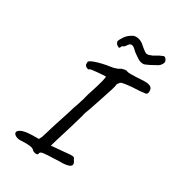

<svg xmlns="http://www.w3.org/2000/svg" viewBox="-209 -964 1022 1125"><g transform="rotate(30 302.5 -401.5)"><path d="M187 34Q180 23 158 20Q136 17 101 19Q87 21 73.5 17.5Q60 14 52 6.5Q44 -1 46 -9Q47 -21 69 -30.5Q91 -40 134 -41L183 -42L193 -62Q197 -73 202 -90.5Q207 -108 214 -131Q218 -145 226 -169.5Q234 -194 243 -221.5Q252 -249 259 -271Q266 -293 268 -302Q272 -311 279 -332.5Q286 -354 292.5 -376.5Q299 -399 301 -409Q327 -488 335 -521Q343 -554 339 -555Q335 -555 319.5 -554Q304 -553 286 -551.5Q268 -550 253.5 -548Q239 -546 236 -544Q231 -537 219 -542.5Q207 -548 204 -558Q203 -567 203.5 -573Q204 -579 209 -582Q216 -588 237 -595.5Q258 -603 284 -609Q310 -615 333 -618Q350 -620 367 -625.5Q384 -631 394 -639Q403 -642 411.5 -644Q420 -646 429 -645Q437 -640 456.5 -640Q476 -640 498 -641Q554 -646 574.5 -642Q595 -638 602 -624Q607 -605 602.5 -594Q598 -583 581 -584Q572 -582 551 -580.5Q530 -579 504 -578Q435 -572 430 -564Q426 -560 423.5 -556Q421 -552 417 -547Q418 -543 412.5 -522Q407 -501 399 -479Q395 -466 387 -442Q379 -418 370.5 -392.5Q362 -367 355 -346.5Q348 -326 345 -319Q341 -310 338.5 -299.5Q336 -289 335 -284Q321 -235 311 -201.5Q301 -168 293 -142.5Q285 -117 278 -94Q271 -71 263 -43Q263 -43 279 -44.5Q295 -46 321 -48Q368 -53 387.5 -54Q407 -55 412.5 -51.5Q418 -48 421 -39Q441 -12 423.5 0.5Q406 13 350 12Q298 14 271.5 15.5Q245 17 236 20Q227 23 225 30Q226 41 213.5 42Q201 43 187 34ZM492 -728Q474 -728 460.5 -735.5Q447 -743 428 -757Q419 -762 404.5 -776.5Q390 -791 378 -791Q368 -791 361.5 -783Q355 -775 349 -766.5Q343 -758 332 -756Q331 -751 326.5 -743.5Q322 -736 318 -741Q308 -744 302 -751.5Q296 -759 295 -768Q299 -782 314 -804Q329 -826 360 -842Q378 -848 398.5 -842Q419 -836 435 -820Q458 -800 470.5 -792.5Q483 -785 502 -793Q517 -797 533.5 -808Q550 -819 571 -827Q578 -830 584.5 -825Q591 -820 594.5 -812Q598 -804 597 -798Q596 -792 589 -781.5Q582 -771 573 -766Q543 -749 526.5 -741Q510 -733 503 -730.5Q496 -728 492 -728Z"/></g></svg>

Font: Caveat Medium
Style: Regular
Weight: 500
Designer: Pablo Impallari
Foundry: Pablo Impallari
Version: Version 2.000